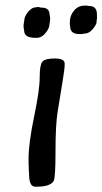

<svg xmlns="http://www.w3.org/2000/svg" viewBox="-20 -707 373 699"><path d="M132.3 -679.2Q160.6 -679.2 160.6 -652.8Q161.6 -649.9 161.6 -647.9L162.6 -639.2V-635.7L162.1 -634.3V-632.3L161.6 -627L159.7 -616.2Q159.7 -604 145.8 -586.7Q131.8 -569.3 113.3 -569.3H108.4Q67.9 -569.3 67.9 -595.7Q66.9 -598.6 66.9 -601.1L65.9 -607.9V-616.7L68.4 -632.8Q68.4 -646.5 82 -663.3Q95.7 -680.2 109.4 -680.2L117.7 -681.6H119.6Q127 -679.2 132.3 -679.2ZM333 -653.3V-638.2Q331.5 -633.8 331.5 -626Q331.5 -618.2 317.9 -601.3Q304.2 -584.5 286.6 -584.5L276.9 -583H268.6Q235.4 -583 235.4 -611.3Q234.4 -614.3 234.4 -615.7L233.9 -622.6L234.4 -624V-627.4Q234.4 -650.4 249.5 -668.5Q264.6 -686.5 287.6 -686.5H295.9Q301.8 -685.1 305.7 -685.1Q333 -685.1 333 -653.3ZM215.3 -476.1V-465.3Q215.3 -452.6 189.9 -300.3Q182.1 -253.4 182.1 -156.2Q182.1 -59.1 175.3 -47.9Q162.6 -27.3 113.3 -27.3H108.4Q85.9 -27.3 85.9 -72.3Q85 -82 85 -87.4L84 -113.3V-129.9Q84 -185.1 104.2 -282.5Q124.5 -379.9 124.5 -425Q124.5 -470.2 134 -482.2Q143.6 -494.1 179.4 -494.1Q215.3 -494.1 215.3 -476.1Z"/></svg>

Font: Averia Sans Libre
Style: Italic
Weight: 400
Italic angle: -7.90001°
Version: Version 1.002